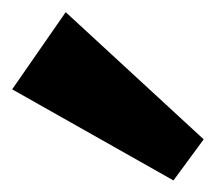

<svg xmlns="http://www.w3.org/2000/svg" viewBox="-181 -869 361 322"><path d="M109.9 -566.4 -160.6 -719.2 -70.8 -848.6 160.6 -635.3Z"/></svg>

Font: Bevan
Style: Regular
Weight: 400
Designer: Vernon Adams
Foundry: Vernon Adams
Version: Version 2.100; ttfautohint (v1.8.3)